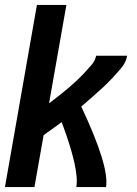

<svg xmlns="http://www.w3.org/2000/svg" viewBox="-34 -755 554 775"><path d="M-14 0 115 -735H234L164 -338L176 -347Q193 -360 210 -373.5Q227 -387 243.5 -401Q260 -415 276 -430Q292 -445 306.5 -460.5Q321 -476 335.5 -493Q350 -510 354 -530H479Q475 -504 457 -482.5Q439 -461 420.5 -441Q402 -421 382 -402.5Q362 -384 341.5 -366Q321 -348 300 -330L294 -325Q408 -83 394 0H274Q287 -70 215 -262Q193 -246 171 -230Q156 -220 142 -209L105 0Z"/></svg>

Font: Iosevka SS08
Style: Bold Italic
Weight: 700
Italic angle: -10°
Monospace: yes
Designer: Belleve Invis
Foundry: Belleve Invis
Version: 2.1.0; ttfautohint (v1.8.2)